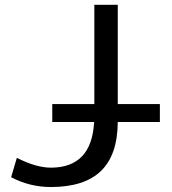

<svg xmlns="http://www.w3.org/2000/svg" viewBox="-20 -752 702 784"><path d="M193.4 -253.9V-327.1H365.2V-732.4H460.9V-327.1H632.8V-253.9H460.9Q460 -119.1 392.1 -53.7Q324.2 11.7 187.5 11.7Q101.6 11.7 25.4 -28.3L48.8 -107.4Q127.9 -67.4 187.5 -67.4Q354.5 -67.4 364.3 -253.9Z"/></svg>

Font: Nasu
Style: Regular
Weight: 400
Designer: Ryoko NISHIZUKA (kana &amp; ideographs); Paul D. Hunt (Latin, Greek &amp; Cyrillic); Wenlong ZHANG (bopomofo); Sandoll C
Version: Version 2014.1215